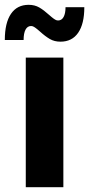

<svg xmlns="http://www.w3.org/2000/svg" viewBox="-35 -777 370 797"><path d="M72 -538H228V0H72ZM131 -646Q129 -648 120.5 -655Q112 -662 106 -665.5Q100 -669 94 -669Q79 -669 71 -654Q63 -639 63 -611H-15Q-15 -682 10.5 -719.5Q36 -757 84 -757Q109 -757 128 -746Q147 -735 169 -715Q171 -713 179.5 -706Q188 -699 194 -695.5Q200 -692 206 -692Q221 -692 229 -706.5Q237 -721 237 -747H315Q315 -678 289.5 -641Q264 -604 216 -604Q191 -604 172 -615Q153 -626 131 -646Z"/></svg>

Font: mBank
Style: Bold
Weight: 700
Designer: Julieta Ulanovsky
Foundry: Julieta Ulanovsky
Version: Version 7.200